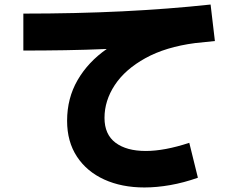

<svg xmlns="http://www.w3.org/2000/svg" viewBox="-20 -774 1040 847"><path d="M815 -144 853 10Q791 32 731 42.5Q671 53 617 53Q517 53 440 18Q363 -17 319.5 -83Q276 -149 276 -241Q276 -341 322.5 -421Q369 -501 451 -558Q359 -554 267 -552.5Q175 -551 83 -551V-714Q316 -714 519.5 -724Q723 -734 909 -754L928 -593Q885 -588 841 -584Q711 -567 621.5 -517.5Q532 -468 486.5 -399Q441 -330 441 -254Q441 -181 489.5 -144.5Q538 -108 623 -108Q706 -108 815 -144Z"/></svg>

Font: Murecho ExtraBold
Style: Regular
Weight: 800
Designer: Neil Summerour
Foundry: Positype
Version: Version 1.010; ttfautohint (v1.8.3)